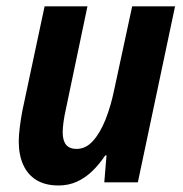

<svg xmlns="http://www.w3.org/2000/svg" viewBox="-20 -565 568 595"><path d="M161.6 9.8Q120.6 9.8 93.3 -6.8Q65.9 -23.4 52 -54.2Q38.1 -85 38.1 -127Q38.1 -145 41.3 -170.7Q44.4 -196.3 49.3 -221.7L118.2 -545.4H251L183.6 -224.1Q179.2 -204.6 176.8 -186.8Q174.3 -168.9 174.3 -154.8Q174.3 -129.4 184.8 -116.5Q195.3 -103.5 217.3 -103.5Q245.6 -103.5 267.8 -127.9Q290 -152.3 306.9 -194.3Q323.7 -236.3 334.5 -289.6L389.6 -545.4H522.5L407.2 0H303.2L310.1 -83.5H306.2Q287.6 -55.7 265.9 -34.7Q244.1 -13.7 218.3 -2Q192.4 9.8 161.6 9.8Z"/></svg>

Font: Open Sans SemiCondensed
Style: Bold Italic
Weight: 700
Width: 4
Italic angle: -12°
Designer: Monotype Design Team
Foundry: Monotype Imaging Inc.
Version: Version 3.003